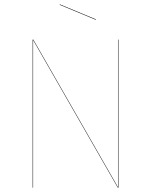

<svg xmlns="http://www.w3.org/2000/svg" viewBox="-20 -862 694 882"><path d="M524 0H521L132 -678V-575V0H130V-680H133L522 -2V-136V-680H524ZM421 -773 420 -771 254 -840 255 -842Z"/></svg>

Font: FiraGO Two
Style: Regular
Weight: 100
Designer: bBox Type
Foundry: bBox Type GmbH
Version: Version 1.001